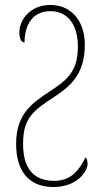

<svg xmlns="http://www.w3.org/2000/svg" viewBox="-20 -744 417 774"><path d="M196 10C289 10 333 -52 333 -83C333 -97 330 -104 325 -110C298 -56 266 -15 198 -15C116 -15 73 -65 73 -163C73 -264 109 -296 198 -353C267 -398 322 -447 322 -565C322 -653 272 -724 183 -724C102 -724 58 -664 58 -614C58 -584 68 -573 79 -573C79 -648 115 -699 183 -699C258 -699 294 -638 294 -557C294 -463 258 -425 181 -376C108 -328 45 -284 45 -164C45 -54 96 10 196 10Z"/></svg>

Font: Noto Serif ExtraCondensed Thin
Style: Regular
Weight: 100
Width: 2
Designer: Monotype Design Team
Foundry: Monotype Imaging Inc.
Version: Version 2.013